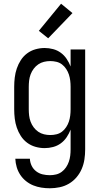

<svg xmlns="http://www.w3.org/2000/svg" viewBox="-20 -785 540 1028"><path d="M247 223Q224 223 201.5 219.5Q179 216 158 207.5Q137 199 119 184.5Q101 170 88.5 151Q76 132 69.5 110Q63 88 62 65H140Q141 85 149.5 102.5Q158 120 173.5 132Q189 144 208 148.5Q227 153 247 153Q264 153 280.5 149Q297 145 310.5 135Q324 125 333.5 111Q343 97 348.5 81Q354 65 356 48.5Q358 32 358 15V-91Q350 -70 337 -50.5Q324 -31 305.5 -17.5Q287 -4 264.5 2Q242 8 219 8Q194 8 169.5 1Q145 -6 125 -21Q105 -36 91.5 -57Q78 -78 70 -101.5Q62 -125 59 -150Q56 -175 56 -200V-320Q56 -345 59 -370Q62 -395 70 -418.5Q78 -442 91.5 -463Q105 -484 125 -499Q145 -514 169.5 -521Q194 -528 219 -528Q242 -528 264.5 -522Q287 -516 305.5 -502.5Q324 -489 337 -469.5Q350 -450 358 -429V-520H436V15Q436 42 432 68.5Q428 95 417.5 119.5Q407 144 389.5 164.5Q372 185 349 198.5Q326 212 299.5 217.5Q273 223 247 223ZM249 -62Q266 -62 282.5 -66Q299 -70 312 -80Q325 -90 334.5 -104.5Q344 -119 349 -134.5Q354 -150 356 -166.5Q358 -183 358 -200V-320Q358 -337 356 -353.5Q354 -370 349 -385.5Q344 -401 334.5 -415.5Q325 -430 312 -440Q299 -450 282.5 -454Q266 -458 249 -458Q232 -458 215.5 -454Q199 -450 185 -440.5Q171 -431 160.5 -417Q150 -403 144 -387Q138 -371 136 -354Q134 -337 134 -320V-200Q134 -183 136 -166Q138 -149 144 -133Q150 -117 160.5 -103Q171 -89 185 -79.5Q199 -70 215.5 -66Q232 -62 249 -62ZM238 -580 188 -620 307 -765 368 -715Z"/></svg>

Font: Iosevka Curly
Style: Regular
Weight: 400
Monospace: yes
Designer: Belleve Invis
Foundry: Belleve Invis
Version: Version 22.1.2; ttfautohint (v1.8.4)